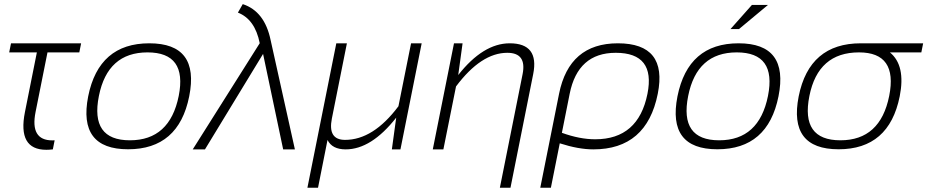

<svg xmlns="http://www.w3.org/2000/svg" viewBox="-20 -722 4482 928"><path d="M33.2 -512.7H372.1L363.3 -468.8H209.5L151.9 -180.7Q124.5 -43.5 232.9 -43.5Q238.3 -43.5 244.1 -43.9L235.4 0Q218.8 2 204.1 2Q64 2 100.6 -180.7L158.2 -468.8H24.4Z M607.9 -43.9Q800.8 -43.9 843.8 -258.3Q885.7 -468.8 692.9 -468.8Q500 -468.8 458 -258.3Q415 -43.9 607.9 -43.9ZM406.2 -256.3Q457.5 -512.7 701.7 -512.7Q945.8 -512.7 894.5 -256.3Q843.3 -0.5 599.1 -0.5Q356 -0.5 406.2 -256.3Z M1235.4 -513.2Q1212.4 -628.9 1129.9 -661.1L1153.3 -702.1Q1259.3 -667.5 1288.1 -527.8L1405.3 0H1348.6L1251.5 -461.4L970.7 0H911.6Z M1563 -45.4 1517.1 185.5H1465.8L1605.5 -512.7H1656.7L1584 -148.9Q1563.5 -45.9 1647.9 -45.9Q1784.2 -45.9 1905.8 -208.5L1966.8 -512.7H2018.1L1915.5 0H1874L1895 -153.3Q1774.4 0 1650.9 0Q1585.4 0 1563 -45.4Z M2071.8 0 2174.3 -512.7H2215.8L2194.8 -359.4Q2315.4 -512.7 2443.8 -512.7Q2586.9 -512.7 2557.1 -363.8L2447.3 185.5H2396L2505.9 -363.8Q2526.4 -466.8 2432.1 -466.8Q2305.7 -466.8 2184.1 -304.2L2123 0Z M2695.8 -80.1Q2781.7 -48.8 2856.9 -48.8Q3065.4 -48.8 3109.4 -268.6Q3148.9 -466.8 2956.1 -466.8Q2772.9 -466.8 2733.4 -268.6ZM2966.3 -512.7Q3208 -512.7 3159.2 -268.6Q3105.5 0 2847.7 0Q2776.4 0 2685.5 -29.3L2642.6 185.5H2591.3L2682.1 -268.6Q2731 -512.7 2966.3 -512.7Z M3456.1 -43.9Q3648.9 -43.9 3691.9 -258.3Q3733.9 -468.8 3541 -468.8Q3348.1 -468.8 3306.2 -258.3Q3263.2 -43.9 3456.1 -43.9ZM3254.4 -256.3Q3305.7 -512.7 3549.8 -512.7Q3793.9 -512.7 3742.7 -256.3Q3691.4 -0.5 3447.3 -0.5Q3204.1 -0.5 3254.4 -256.3ZM3614.3 -698.2H3691.9L3551.8 -581.5H3510.7Z M4042 -43.9Q4234.9 -43.9 4277.8 -258.3Q4319.8 -468.8 4131.8 -468.8Q3934.1 -468.8 3892.1 -258.3Q3849.1 -43.9 4042 -43.9ZM3840.3 -256.3Q3891.6 -512.7 4140.6 -512.7H4441.9L4433.1 -468.8H4281.2Q4358.4 -405.8 4328.6 -256.3Q4277.3 -0.5 4033.2 -0.5Q3790 -0.5 3840.3 -256.3Z"/></svg>

Font: Sansation Light
Style: Light Italic
Weight: 300
Designer: Bernd Montag
Version: Version 1.301